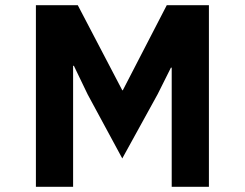

<svg xmlns="http://www.w3.org/2000/svg" viewBox="-20 -718 940 738"><path d="M637 -458 586 -356 450 -109 317 -355 264 -465H261V0H118V-698H279L450 -371H452L621 -698H783V0H640V-458Z"/></svg>

Font: iA Writer Quattro V
Style: Regular
Weight: 400
Designer: Mike Abbink, Paul van der Laan, Pieter van Rosmalen, Oliver Reichenstein
Foundry: Information Architects Inc.
Version: Version 2.000